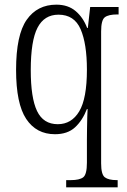

<svg xmlns="http://www.w3.org/2000/svg" viewBox="-20 -566 546 824"><path d="M264 238V207H284Q321 207 337 195Q353 183 353 132V33Q353 11 353.5 -15Q354 -41 354.5 -63.5Q355 -86 356 -98H353Q334 -49 302 -19.5Q270 10 216 10Q136 10 92.5 -55.5Q49 -121 49 -266Q49 -416 94.5 -481Q140 -546 222 -546Q272 -546 304.5 -518.5Q337 -491 354 -446H357L367 -536H489V-504H483Q446 -504 430 -492Q414 -480 414 -431V135Q414 183 430 195Q446 207 481 207H485V238ZM228 -33Q287 -33 320 -88Q353 -143 353 -267Q353 -378 326 -440.5Q299 -503 231 -503Q170 -503 141 -447Q112 -391 112 -265Q112 -146 139 -89.5Q166 -33 228 -33Z"/></svg>

Font: Noto Serif Tamil Condensed Light
Style: Regular
Weight: 300
Width: 3
Designer: Indian Type Foundry, Tom Grace, and the Monotype Design Team
Foundry: Monotype Imaging Inc.
Version: Version 2.004; ttfautohint (v1.8.4.7-5d5b)